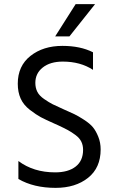

<svg xmlns="http://www.w3.org/2000/svg" viewBox="-20 -902 564 929"><path d="M467 -179Q467 -90 406 -41.5Q345 7 249 7Q143 7 69 -36V-123Q142 -68 247 -68Q310 -68 346 -96Q382 -124 382 -177Q382 -199 373.5 -216.5Q365 -234 345.5 -248.5Q326 -263 308.5 -272.5Q291 -282 261 -296Q255 -299 243 -304Q200 -323 177.5 -335Q155 -347 124.5 -370.5Q94 -394 80 -425Q66 -456 66 -497Q66 -583 127.5 -631.5Q189 -680 282 -680Q369 -680 430 -649V-564Q369 -604 284 -604Q223 -604 187 -575.5Q151 -547 151 -501Q151 -477 160.5 -458Q170 -439 194 -422.5Q218 -406 235 -397.5Q252 -389 288 -373Q322 -358 340 -349.5Q358 -341 386.5 -322.5Q415 -304 429.5 -286.5Q444 -269 455.5 -240.5Q467 -212 467 -179ZM316 -726H247L346 -882H440Z"/></svg>

Font: Hind Guntur
Style: Regular
Weight: 400
Designer: Manushi Parikh, Hitesh Malaviya
Foundry: Indian Type Foundry
Version: Version 1.002;PS 1.0;hotconv 1.0.86;makeotf.lib2.5.63406; tt